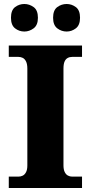

<svg xmlns="http://www.w3.org/2000/svg" viewBox="-20 -942 455 962"><path d="M24 0V-57H72Q84 -57 94 -62Q104 -67 110.5 -79.5Q117 -92 117 -113V-598Q117 -621 110.5 -634Q104 -647 94 -652Q84 -657 72 -657H24V-714H391V-657H342Q329 -657 319 -651.5Q309 -646 303.5 -633.5Q298 -621 298 -598V-114Q298 -93 304 -80.5Q310 -68 320 -62.5Q330 -57 342 -57H391V0ZM314 -784Q288 -784 267 -800Q246 -816 246 -853Q246 -891 267 -906.5Q288 -922 314 -922Q339 -922 360 -906.5Q381 -891 381 -853Q381 -816 360 -800Q339 -784 314 -784ZM102 -784Q76 -784 55.5 -800Q35 -816 35 -853Q35 -891 55.5 -906.5Q76 -922 102 -922Q127 -922 148.5 -906.5Q170 -891 170 -853Q170 -816 148.5 -800Q127 -784 102 -784Z"/></svg>

Font: Noto Serif Thai ExtraBold
Style: Regular
Weight: 800
Version: Version 2.001